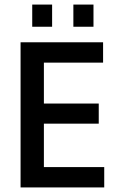

<svg xmlns="http://www.w3.org/2000/svg" viewBox="-20 -820 508 840"><path d="M208 -703H121V-800H208ZM389 -703H301V-800H389ZM436 0H70V-635H431V-546H172V-367H412V-279H172V-89H436Z"/></svg>

Font: Gemunu Libre SemiBold
Style: Regular
Weight: 600
Designer: Puspanada Ekanayake, Sola Matas, Pathum Egodawatta, Kosala Senevirathne
Foundry: mooniak
Version: Version 1.100